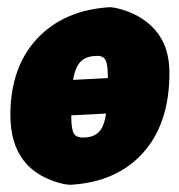

<svg xmlns="http://www.w3.org/2000/svg" viewBox="-20 -504 501 536"><path d="M287 -484 303 -482Q373 -466 413 -420.5Q453 -375 453 -301Q453 -159 379 -77Q305 5 175 12L159 10Q9 -24 9 -183Q9 -316 83.5 -396Q158 -476 287 -484ZM252 -348Q221 -348 205.5 -332.5Q190 -317 184 -281L281 -286V-290Q281 -323 275 -335.5Q269 -348 252 -348ZM179 -179Q179 -145 185.5 -132.5Q192 -120 211 -120Q241 -120 256 -135.5Q271 -151 276 -187L179 -182Z"/></svg>

Font: Alegreya Sans Black
Style: Italic
Weight: 900
Italic angle: -7°
Designer: Juan Pablo del Peral
Foundry: Huerta Tipografica
Version: Version 2.007